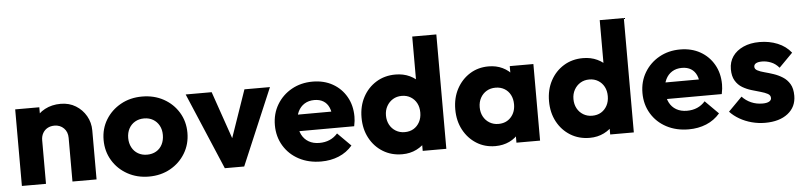

<svg xmlns="http://www.w3.org/2000/svg" viewBox="-44 -964 5087 1214"><g transform="rotate(-5 2499.0 -357.0)"><path d="M375 0V-277Q375 -315 351.5 -338.5Q328 -362 292 -362Q267 -362 248 -351.5Q229 -341 218 -321.5Q207 -302 207 -277L148 -306Q148 -363 173 -406Q198 -449 242.5 -472.5Q287 -496 343 -496Q397 -496 438.5 -470.5Q480 -445 504 -403Q528 -361 528 -311V0ZM54 0V-486H207V0Z M860 11Q785 11 724.5 -22.5Q664 -56 629 -114Q594 -172 594 -244Q594 -316 629 -373Q664 -430 724 -463.5Q784 -497 860 -497Q936 -497 996 -464Q1056 -431 1091 -373.5Q1126 -316 1126 -244Q1126 -172 1091 -114Q1056 -56 996 -22.5Q936 11 860 11ZM860 -128Q893 -128 918 -142.5Q943 -157 956.5 -183.5Q970 -210 970 -244Q970 -278 956 -303.5Q942 -329 917.5 -343.5Q893 -358 860 -358Q828 -358 803 -343.5Q778 -329 764 -303Q750 -277 750 -243Q750 -210 764 -183.5Q778 -157 803 -142.5Q828 -128 860 -128Z M1342 0 1136 -486H1301L1441 -81H1369L1509 -486H1671L1465 0Z M1953 11Q1874 11 1812.5 -21.5Q1751 -54 1716 -112Q1681 -170 1681 -243Q1681 -316 1715.5 -373.5Q1750 -431 1809 -464Q1868 -497 1942 -497Q2014 -497 2069 -466Q2124 -435 2155.5 -380Q2187 -325 2187 -254Q2187 -241 2185.5 -226.5Q2184 -212 2180 -193L1761 -192V-297L2115 -298L2049 -254Q2048 -296 2036 -323.5Q2024 -351 2000.5 -365.5Q1977 -380 1943 -380Q1907 -380 1880.5 -363.5Q1854 -347 1839.5 -317Q1825 -287 1825 -244Q1825 -201 1840.5 -170.5Q1856 -140 1884.5 -123.5Q1913 -107 1952 -107Q1988 -107 2017 -119.5Q2046 -132 2068 -157L2152 -73Q2116 -31 2065 -10Q2014 11 1953 11Z M2468 10Q2399 10 2345.5 -23Q2292 -56 2261.5 -113Q2231 -170 2231 -243Q2231 -316 2261.5 -373Q2292 -430 2345.5 -463Q2399 -496 2468 -496Q2518 -496 2558.5 -477Q2599 -458 2625.5 -424.5Q2652 -391 2655 -348V-143Q2652 -100 2626 -65.5Q2600 -31 2559 -10.5Q2518 10 2468 10ZM2495 -128Q2528 -128 2552 -142.5Q2576 -157 2590 -183Q2604 -209 2604 -243Q2604 -277 2590.5 -302.5Q2577 -328 2552.5 -343Q2528 -358 2496 -358Q2464 -358 2439.5 -343Q2415 -328 2400.5 -302Q2386 -276 2386 -243Q2386 -210 2400 -184Q2414 -158 2439 -143Q2464 -128 2495 -128ZM2748 0H2598V-131L2621 -249L2595 -367V-726H2748Z M3059 10Q2992 10 2939.5 -23Q2887 -56 2856.5 -113Q2826 -170 2826 -243Q2826 -316 2856.5 -373Q2887 -430 2939.5 -463Q2992 -496 3059 -496Q3108 -496 3147.5 -477Q3187 -458 3212 -424.5Q3237 -391 3240 -348V-138Q3237 -95 3212.5 -61.5Q3188 -28 3148 -9Q3108 10 3059 10ZM3090 -128Q3139 -128 3169 -160.5Q3199 -193 3199 -243Q3199 -277 3185.5 -303Q3172 -329 3147.5 -343.5Q3123 -358 3091 -358Q3059 -358 3034.5 -343.5Q3010 -329 2995.5 -303Q2981 -277 2981 -243Q2981 -210 2995 -184Q3009 -158 3034 -143Q3059 -128 3090 -128ZM3193 0V-131L3216 -249L3193 -367V-486H3343V0Z M3658 10Q3589 10 3535.5 -23Q3482 -56 3451.5 -113Q3421 -170 3421 -243Q3421 -316 3451.5 -373Q3482 -430 3535.5 -463Q3589 -496 3658 -496Q3708 -496 3748.5 -477Q3789 -458 3815.5 -424.5Q3842 -391 3845 -348V-143Q3842 -100 3816 -65.5Q3790 -31 3749 -10.5Q3708 10 3658 10ZM3685 -128Q3718 -128 3742 -142.5Q3766 -157 3780 -183Q3794 -209 3794 -243Q3794 -277 3780.5 -302.5Q3767 -328 3742.5 -343Q3718 -358 3686 -358Q3654 -358 3629.5 -343Q3605 -328 3590.5 -302Q3576 -276 3576 -243Q3576 -210 3590 -184Q3604 -158 3629 -143Q3654 -128 3685 -128ZM3938 0H3788V-131L3811 -249L3785 -367V-726H3938Z M4286 11Q4207 11 4145.5 -21.5Q4084 -54 4049 -112Q4014 -170 4014 -243Q4014 -316 4048.5 -373.5Q4083 -431 4142 -464Q4201 -497 4275 -497Q4347 -497 4402 -466Q4457 -435 4488.5 -380Q4520 -325 4520 -254Q4520 -241 4518.5 -226.5Q4517 -212 4513 -193L4094 -192V-297L4448 -298L4382 -254Q4381 -296 4369 -323.5Q4357 -351 4333.5 -365.5Q4310 -380 4276 -380Q4240 -380 4213.5 -363.5Q4187 -347 4172.5 -317Q4158 -287 4158 -244Q4158 -201 4173.5 -170.5Q4189 -140 4217.5 -123.5Q4246 -107 4285 -107Q4321 -107 4350 -119.5Q4379 -132 4401 -157L4485 -73Q4449 -31 4398 -10Q4347 11 4286 11Z M4771 12Q4728 12 4686.5 1Q4645 -10 4609.5 -30.5Q4574 -51 4549 -78L4636 -166Q4660 -140 4693 -125.5Q4726 -111 4765 -111Q4792 -111 4806.5 -119Q4821 -127 4821 -141Q4821 -159 4803.5 -168.5Q4786 -178 4759 -185.5Q4732 -193 4702 -202Q4672 -211 4645 -227Q4618 -243 4601 -271.5Q4584 -300 4584 -344Q4584 -391 4608 -425.5Q4632 -460 4676 -480Q4720 -500 4779 -500Q4841 -500 4893.5 -478.5Q4946 -457 4979 -415L4892 -327Q4869 -354 4840.5 -365Q4812 -376 4785 -376Q4759 -376 4746 -368.5Q4733 -361 4733 -347Q4733 -332 4750 -323Q4767 -314 4794 -307Q4821 -300 4851 -290Q4881 -280 4908 -263Q4935 -246 4952 -217.5Q4969 -189 4969 -143Q4969 -72 4915.5 -30Q4862 12 4771 12Z"/></g></svg>

Font: Outfit Thin
Style: Bold
Weight: 700
Version: Version 1.100;gftools[0.9.27]